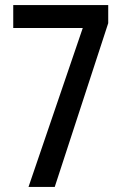

<svg xmlns="http://www.w3.org/2000/svg" viewBox="-20 -734 481 754"><path d="M92 0H195L405 -643V-714H32V-624H305Z"/></svg>

Font: Noto Sans Myanmar UI ExtraCondensed Medium
Style: Regular
Weight: 500
Width: 2
Designer: Monotype Design Team
Foundry: Monotype Imaging Inc.
Version: Version 2.103